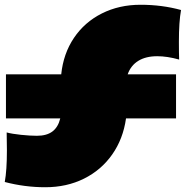

<svg xmlns="http://www.w3.org/2000/svg" viewBox="-20 -766 793 806"><path d="M516 -454H719V-269H509Q497 -183 451 -117.5Q405 -52 332.5 -16Q260 20 170 20Q84 20 0 -2Q9 -51 9 -135Q9 -183 8 -210Q30 -204 68 -200Q106 -196 135 -196Q176 -196 200 -214Q224 -232 233 -269H5V-454H237Q246 -541 290.5 -607Q335 -673 407.5 -709.5Q480 -746 570 -746Q660 -746 740 -724Q731 -675 731 -591Q731 -543 732 -516Q682 -530 640 -530Q592 -530 560.5 -510.5Q529 -491 516 -454Z"/></svg>

Font: Dela Gothic One
Style: Regular
Weight: 400
Designer: aratakana
Foundry: aratakana
Version: Version 1.004